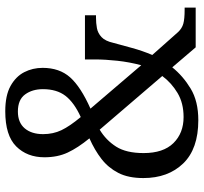

<svg xmlns="http://www.w3.org/2000/svg" viewBox="-42 -722 774 730"><g transform="rotate(-90 345.0 -357.0)"><path d="M253 10Q144 10 88.5 -47.5Q33 -105 33 -199Q33 -256 52.5 -294Q72 -332 105.5 -358Q139 -384 184 -404Q148 -448 130 -486.5Q112 -525 112 -575Q112 -641 153.5 -682.5Q195 -724 287 -724Q347 -724 383 -704Q419 -684 435.5 -652Q452 -620 452 -582Q452 -518 416 -477.5Q380 -437 297 -400L462 -207Q474 -252 479 -298Q484 -344 484 -382V-421H652V-379H643Q622 -379 603 -375.5Q584 -372 569 -358Q554 -344 547 -313Q538 -280 527.5 -241.5Q517 -203 501 -165L588 -67Q602 -52 620 -47Q638 -42 673 -42H681V0H530L454 -89Q421 -48 373 -19Q325 10 253 10ZM265 -437Q320 -462 345.5 -495Q371 -528 371 -581Q371 -621 351 -648.5Q331 -676 286 -676Q244 -676 222 -650Q200 -624 200 -580Q200 -542 215 -510.5Q230 -479 265 -437ZM265 -46Q318 -46 356.5 -69Q395 -92 421 -127L217 -365Q177 -341 152.5 -302.5Q128 -264 128 -198Q128 -123 166 -84.5Q204 -46 265 -46Z"/></g></svg>

Font: Noto Serif Sinhala SemiCondensed
Style: Regular
Weight: 400
Width: 4
Designer: Jelle Bosma - Monotype Design Team
Foundry: Monotype Imaging Inc.
Version: Version 2.007; ttfautohint (v1.8.4.7-5d5b)